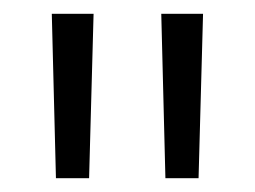

<svg xmlns="http://www.w3.org/2000/svg" viewBox="-20 -683 369 278"><path d="M115.5 -663 109 -425H61L55 -663ZM274 -663 267.5 -425H219.5L213.5 -663Z"/></svg>

Font: Anek Kannada Medium Light
Style: Regular
Weight: 300
Version: Version 1.003